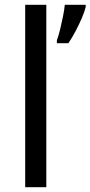

<svg xmlns="http://www.w3.org/2000/svg" viewBox="-20 -780 377 800"><path d="M173 0H85V-760H173ZM337 -751Q333 -733 321.5 -706Q310 -679 295 -650.5Q280 -622 265 -600H217V-612Q224 -631 230.5 -657.5Q237 -684 242.5 -711.5Q248 -739 250 -760H337Z"/></svg>

Font: Noto Sans Marchen
Style: Regular
Weight: 400
Designer: Monotype Design Team
Foundry: Monotype Imaging Inc.
Version: Version 2.003; ttfautohint (v1.8.4.7-5d5b)